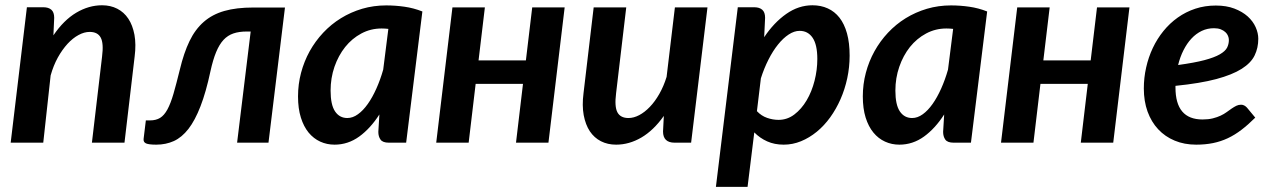

<svg xmlns="http://www.w3.org/2000/svg" viewBox="-20 -541 4826 728"><path d="M20.5 0H144L172 -255C179 -280 188.1 -302.6 199.2 -322.8C210.4 -342.9 222.7 -360.2 236 -374.8C249.3 -389.2 263.2 -400.4 277.8 -408.2C292.2 -416.1 306.3 -420 320 -420C340.3 -420 354.3 -412.8 362 -398.2C369.7 -383.8 371.3 -359.8 367 -326.5L328.5 0H452L490.5 -326.5C494.5 -357.5 494.2 -385.1 489.8 -409.2C485.2 -433.4 477.5 -453.8 466.5 -470.2C455.5 -486.8 441.5 -499.3 424.5 -508C407.5 -516.7 388.3 -521 367 -521C333.3 -521 300.7 -511.6 269 -492.8C237.3 -473.9 208.5 -445.3 182.5 -407L185.5 -473.5C185.5 -487.5 181.9 -497.7 174.8 -504C167.6 -510.3 157.5 -513.5 144.5 -513.5H82Z M662 -277.5C653 -240.8 644.9 -210.2 637.8 -185.5C630.6 -160.8 622.9 -141 614.8 -126C606.6 -111 597.3 -100.3 587 -94C576.7 -87.7 564 -84.5 549 -84.5H533L524.5 -14.5C523.5 -6.2 526.6 -0.4 533.8 2.8C540.9 5.9 553.8 7.5 572.5 7.5C596.8 7.5 619.1 2.9 639.2 -6.2C659.4 -15.4 677.8 -30.8 694.5 -52.2C711.2 -73.8 726.4 -102.3 740.2 -138C754.1 -173.7 766.7 -218 778 -271C784.3 -300 791.5 -324.2 799.5 -343.5C807.5 -362.8 816.8 -378.2 827.5 -389.8C838.2 -401.2 850.7 -409.4 865 -414.2C879.3 -419.1 896.2 -421.5 915.5 -421.5H930.5L879 0H998L1060.5 -512.5H940.5C897.8 -512.5 861.2 -508.2 830.8 -499.5C800.2 -490.8 774.2 -477 752.5 -458C730.8 -439 712.8 -414.7 698.5 -385C684.2 -355.3 672 -319.5 662 -277.5Z M1520 0 1581.5 -497.5C1559.5 -506.2 1536.9 -512.2 1513.8 -515.5C1490.6 -518.8 1467.5 -520.5 1444.5 -520.5C1412.5 -520.5 1382.1 -516.2 1353.2 -507.8C1324.4 -499.2 1297.6 -487.3 1272.8 -472C1247.9 -456.7 1225.5 -438.3 1205.5 -417C1185.5 -395.7 1168.4 -372.2 1154.2 -346.8C1140.1 -321.2 1129.2 -294 1121.5 -265C1113.8 -236 1110 -206.2 1110 -175.5C1110 -144.8 1113.6 -118.1 1120.8 -95.2C1127.9 -72.4 1137.8 -53.4 1150.2 -38.2C1162.8 -23.1 1177.4 -11.7 1194.2 -4C1211.1 3.7 1229.2 7.5 1248.5 7.5C1282.5 7.5 1313.7 -2.8 1342 -23.2C1370.3 -43.7 1395.8 -71.7 1418.5 -107L1414.5 -41C1414.5 -29.3 1417.2 -19.6 1422.8 -11.8C1428.2 -3.9 1438.8 0 1454.5 0ZM1297 -93.5C1277.3 -93.5 1261.8 -101.8 1250.5 -118.5C1239.2 -135.2 1233.5 -161.5 1233.5 -197.5C1233.5 -229.2 1238.4 -259.2 1248.2 -287.8C1258.1 -316.2 1271.6 -341.2 1288.8 -362.8C1305.9 -384.2 1326.3 -401.3 1350 -414C1373.7 -426.7 1399.3 -433 1427 -433C1435 -433 1443.5 -432.5 1452.5 -431.5L1433 -277C1425.7 -251.3 1417 -227.3 1407 -205C1397 -182.7 1386.2 -163.2 1374.5 -146.8C1362.8 -130.2 1350.4 -117.2 1337.2 -107.8C1324.1 -98.2 1310.7 -93.5 1297 -93.5Z M2121 -513H1998L1974 -312H1794.5L1818.5 -513H1695.5L1634 0H1757L1783.5 -223H1963L1936.5 0H2059.5Z M2354.5 -513H2231L2192.5 -187.5C2188.5 -156.5 2188.8 -128.8 2193.2 -104.5C2197.8 -80.2 2205.5 -59.8 2216.5 -43.2C2227.5 -26.8 2241.5 -14.2 2258.5 -5.5C2275.5 3.2 2294.7 7.5 2316 7.5C2349 7.5 2380.9 -1.5 2411.8 -19.5C2442.6 -37.5 2471 -64.8 2497 -101.5L2494 -42.5C2494 -14.2 2508.7 0 2538 0H2600.5L2662.5 -513H2539L2507.5 -249.5C2500.2 -225.8 2491 -204.3 2480 -185C2469 -165.7 2457 -149.2 2444 -135.8C2431 -122.2 2417.6 -111.8 2403.8 -104.5C2389.9 -97.2 2376.3 -93.5 2363 -93.5C2342.7 -93.5 2328.7 -100.8 2321 -115.2C2313.3 -129.8 2311.7 -153.8 2316 -187.5Z M2694.5 167.5H2814.5L2840 -39C2854 -24.7 2870.2 -13.3 2888.8 -5C2907.2 3.3 2928.2 7.5 2951.5 7.5C2974.2 7.5 2996.1 3.2 3017.2 -5.5C3038.4 -14.2 3058.3 -26.2 3077 -41.5C3095.7 -56.8 3112.6 -75 3127.8 -96C3142.9 -117 3156 -140 3167 -165C3178 -190 3186.5 -216.5 3192.5 -244.5C3198.5 -272.5 3201.5 -301 3201.5 -330C3201.5 -362.3 3198.2 -390.5 3191.5 -414.5C3184.8 -438.5 3175.3 -458.3 3163 -474C3150.7 -489.7 3135.8 -501.4 3118.5 -509.2C3101.2 -517.1 3081.8 -521 3060.5 -521C3025.5 -521 2992.4 -510.1 2961.2 -488.2C2930.1 -466.4 2902.2 -437 2877.5 -400L2881 -473.5C2881 -487.5 2877.4 -497.7 2870.2 -504C2863.1 -510.3 2853 -513.5 2840 -513.5H2777.5ZM3012 -424C3033 -424 3049.4 -415.2 3061.2 -397.8C3073.1 -380.2 3079 -353.5 3079 -317.5C3079 -289.8 3075.5 -262.2 3068.5 -234.8C3061.5 -207.2 3051.5 -182.5 3038.5 -160.5C3025.5 -138.5 3010 -120.7 2992 -107C2974 -93.3 2954 -86.5 2932 -86.5C2917.7 -86.5 2903.2 -89 2888.8 -94C2874.2 -99 2861.3 -107.5 2850 -119.5L2865 -244C2873 -269.3 2882.6 -293 2893.8 -315C2904.9 -337 2917 -356.1 2930 -372.2C2943 -388.4 2956.5 -401.1 2970.5 -410.2C2984.5 -419.4 2998.3 -424 3012 -424Z M3661.5 0 3723 -497.5C3701 -506.2 3678.4 -512.2 3655.2 -515.5C3632.1 -518.8 3609 -520.5 3586 -520.5C3554 -520.5 3523.6 -516.2 3494.8 -507.8C3465.9 -499.2 3439.1 -487.3 3414.2 -472C3389.4 -456.7 3367 -438.3 3347 -417C3327 -395.7 3309.9 -372.2 3295.8 -346.8C3281.6 -321.2 3270.7 -294 3263 -265C3255.3 -236 3251.5 -206.2 3251.5 -175.5C3251.5 -144.8 3255.1 -118.1 3262.2 -95.2C3269.4 -72.4 3279.2 -53.4 3291.8 -38.2C3304.2 -23.1 3318.9 -11.7 3335.8 -4C3352.6 3.7 3370.7 7.5 3390 7.5C3424 7.5 3455.2 -2.8 3483.5 -23.2C3511.8 -43.7 3537.3 -71.7 3560 -107L3556 -41C3556 -29.3 3558.8 -19.6 3564.2 -11.8C3569.8 -3.9 3580.3 0 3596 0ZM3438.5 -93.5C3418.8 -93.5 3403.3 -101.8 3392 -118.5C3380.7 -135.2 3375 -161.5 3375 -197.5C3375 -229.2 3379.9 -259.2 3389.8 -287.8C3399.6 -316.2 3413.1 -341.2 3430.2 -362.8C3447.4 -384.2 3467.8 -401.3 3491.5 -414C3515.2 -426.7 3540.8 -433 3568.5 -433C3576.5 -433 3585 -432.5 3594 -431.5L3574.5 -277C3567.2 -251.3 3558.5 -227.3 3548.5 -205C3538.5 -182.7 3527.7 -163.2 3516 -146.8C3504.3 -130.2 3491.9 -117.2 3478.8 -107.8C3465.6 -98.2 3452.2 -93.5 3438.5 -93.5Z M4262.5 -513H4139.5L4115.5 -312H3936L3960 -513H3837L3775.5 0H3898.5L3925 -223H4104.5L4078 0H4201Z M4751 -394C4751 -408.3 4747.7 -423 4741 -438C4734.3 -453 4724.2 -466.6 4710.8 -478.8C4697.2 -490.9 4680.4 -500.8 4660.2 -508.5C4640.1 -516.2 4616.7 -520 4590 -520C4562.3 -520 4536.4 -516 4512.2 -508C4488.1 -500 4465.9 -488.8 4445.8 -474.5C4425.6 -460.2 4407.5 -443.2 4391.5 -423.5C4375.5 -403.8 4362 -382.3 4351 -359C4340 -335.7 4331.6 -311 4325.8 -285C4319.9 -259 4317 -232.5 4317 -205.5C4317 -173.2 4321.8 -143.9 4331.2 -117.8C4340.8 -91.6 4354.2 -69.2 4371.5 -50.8C4388.8 -32.2 4409.7 -17.9 4434 -7.8C4458.3 2.4 4485.5 7.5 4515.5 7.5C4538.5 7.5 4559.8 5.5 4579.5 1.5C4599.2 -2.5 4617.8 -8.7 4635.5 -17C4653.2 -25.3 4670.5 -36 4687.5 -49C4704.5 -62 4721.8 -77.3 4739.5 -95L4708 -133C4705 -136.3 4701.6 -139 4697.8 -141C4693.9 -143 4690 -144 4686 -144C4679.3 -144 4673.2 -142.6 4667.5 -139.8C4661.8 -136.9 4656.1 -133.5 4650.2 -129.5C4644.4 -125.5 4638.1 -121 4631.2 -116C4624.4 -111 4616.8 -106.5 4608.2 -102.5C4599.8 -98.5 4589.8 -95.1 4578.5 -92.2C4567.2 -89.4 4554.2 -88 4539.5 -88C4471.2 -88 4437 -128.3 4437 -209V-215.5C4499.7 -221.8 4551.2 -230.4 4591.8 -241.2C4632.2 -252.1 4664.3 -265 4688 -280C4711.7 -295 4728.1 -312 4737.2 -331C4746.4 -350 4751 -371 4751 -394ZM4583 -434C4593 -434 4601.6 -432.6 4608.8 -429.8C4615.9 -426.9 4621.8 -423.4 4626.2 -419.2C4630.8 -415.1 4634.1 -410.3 4636.2 -405C4638.4 -399.7 4639.5 -394.5 4639.5 -389.5C4639.5 -379.2 4637.2 -369.5 4632.8 -360.5C4628.2 -351.5 4619.1 -343 4605.2 -335C4591.4 -327 4571.9 -319.7 4546.8 -313C4521.6 -306.3 4488.3 -300.2 4447 -294.5C4452 -314.8 4458.8 -333.6 4467.5 -350.8C4476.2 -367.9 4486.2 -382.7 4497.8 -395C4509.2 -407.3 4522.2 -416.9 4536.5 -423.8C4550.8 -430.6 4566.3 -434 4583 -434Z"/></svg>

Font: Lato
Style: Bold Italic
Weight: 700
Italic angle: -7°
Designer: Lukasz Dziedzic
Foundry: tyPoland Lukasz Dziedzic
Version: Version 2.007; 2014-02-27